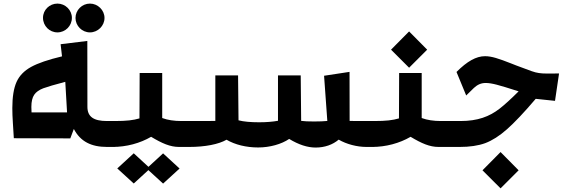

<svg xmlns="http://www.w3.org/2000/svg" viewBox="-20 -785 3180 1064"><path d="M298.3 -605.5C342.3 -605.5 378.4 -641.6 378.4 -686C378.4 -729 342.3 -765.1 298.3 -765.1C254.4 -765.1 218.3 -730 218.3 -686.5C218.3 -641.1 254.4 -605.5 298.3 -605.5ZM478.5 -605.5C522 -605.5 559.1 -641.6 559.1 -685.5C559.1 -729 522 -765.1 478.5 -765.1C434.6 -765.1 398.4 -729 398.4 -685.5C398.4 -641.6 434.6 -605.5 478.5 -605.5ZM463.9 -558.1 315.9 -540 323.7 -472.7C247.6 -454.6 190.4 -435.1 152.3 -414.1C114.3 -393.1 87.4 -365.7 71.8 -331.1C56.2 -296.4 48.3 -248 48.3 -186C48.3 -161.6 49.3 -134.3 51.3 -104.5L56.6 -19L369.6 -18.1L389.2 -70.3C425.8 0 486.8 29.3 572.8 29.3H616.7V-114.3H572.8C498 -114.3 464.4 -138.7 464.4 -192.9ZM154.8 -162.1C154.3 -169.4 153.8 -179.2 153.8 -192.4C153.8 -222.2 159.2 -245.1 169.9 -260.3C180.2 -275.4 197.3 -287.1 220.2 -295.9C243.2 -304.2 283.7 -316.4 341.8 -331.5L351.6 -162.1Z M985.4 -114.3C944.8 -114.3 909.2 -119.6 878.9 -130.9V-380.4H753.9L752.9 -128.9C718.3 -118.7 681.6 -114.3 617.2 -114.3H572.8V29.3H604C680.7 29.3 756.3 8.8 817.4 -26.9C878.4 9.8 923.3 29.3 972.2 29.3H1028.8V-114.3ZM802.7 139.6 721.2 64.5 629.9 148.4 721.2 231.9 802.2 157.7 883.8 232.4 975.1 148.9 883.8 64.9Z M1917 -386.7 1775.9 -365.2 1793.9 -114.7C1775.4 -112.8 1751 -111.8 1720.2 -111.8C1688.5 -111.8 1665 -112.8 1648.9 -115.2L1646.5 -367.2H1520.5V-115.7C1491.7 -110.4 1457 -107.4 1416 -107.4C1368.7 -107.4 1330.6 -110.8 1301.8 -118.2L1299.3 -367.2H1173.3V-114.7L984.9 -114.3V29.3H1028.8C1116.2 29.3 1191.9 14.6 1235.4 -10.7C1282.7 17.1 1344.7 32.2 1410.6 32.2C1475.1 32.2 1539.6 14.2 1582.5 -15.1C1634.8 16.6 1683.6 32.7 1729 32.7C1779.8 32.7 1824.2 16.6 1856.9 -11.2C1900.4 14.2 1958.5 29.3 2010.7 29.3H2053.7V-114.3L1917.5 -114.7Z M2316.9 -380.4H2191.9L2190.9 -128.9C2156.2 -118.7 2119.6 -114.3 2055.2 -114.3H2010.7V29.3H2042C2118.7 29.3 2194.3 8.8 2255.4 -26.9C2316.4 9.8 2361.3 29.3 2410.2 29.3H2466.8V-114.3H2423.3C2382.8 -114.3 2347.2 -119.6 2316.9 -130.9ZM2147 -509.8 2247.1 -409.7 2347.2 -509.8 2247.1 -610.8Z M2422.9 -114.3V29.3H2527.3C2582.5 29.3 2629.9 22.5 2668.9 8.3C2707.5 -6.3 2748 -31.7 2789.6 -68.8C2831.1 -105.5 2884.3 -161.6 2948.7 -237.3L3055.7 -226.1L3078.1 -377.9L3028.3 -377.4H3011.7C2992.7 -377.4 2977.1 -378.4 2965.8 -380.4C2954.6 -381.8 2941.4 -385.3 2926.3 -390.6C2911.1 -396 2883.3 -406.2 2841.8 -421.9L2812 -433.6C2743.7 -460.4 2704.6 -473.6 2668 -473.6C2618.7 -473.6 2568.8 -445.3 2509.8 -386.2L2563.5 -255.9C2582.5 -274.9 2596.7 -289.1 2606.4 -297.9C2625.5 -315.4 2645 -325.2 2671.9 -325.2C2688.5 -325.2 2709 -321.8 2733.4 -315.4C2757.8 -309.1 2797.9 -296.9 2854 -278.8C2812.5 -237.3 2777.3 -205.1 2749 -183.1C2691.9 -138.7 2627 -114.3 2531.7 -114.3ZM2653.8 158.7 2753.9 258.8 2854 158.7 2753.9 57.6Z"/></svg>

Font: SG Kara SemiBold
Style: Regular
Weight: 400
Designer: Damoon Khanjanzadeh
Version: Version 1.000